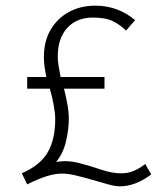

<svg xmlns="http://www.w3.org/2000/svg" viewBox="-20 -643 590 678"><path d="M76 8 57 -31Q123 -60 149 -106Q175 -152 175 -222Q175 -241 170 -270Q165 -299 156 -330H76V-371H144Q135 -409 135 -442Q135 -497 158.5 -537.5Q182 -578 223 -600.5Q264 -623 317 -623Q396 -623 457 -572L425 -535Q405 -555 379 -568Q353 -581 308 -581Q251 -581 217.5 -544.5Q184 -508 184 -443Q184 -427 187 -409.5Q190 -392 194 -371H349V-330H206Q213 -302 218 -274.5Q223 -247 223 -224Q223 -186 213 -143.5Q203 -101 178 -71Q218 -78 258.5 -67.5Q299 -57 337 -44Q375 -31 408 -31Q431 -31 451 -39Q471 -47 493 -64L514 -27Q458 15 403 15Q387 15 362 8Q337 1 307.5 -7.5Q278 -16 249.5 -23Q221 -30 198 -30Q174 -30 144 -20.5Q114 -11 76 8Z"/></svg>

Font: Inconsolata SemiExpanded Light
Style: Regular
Weight: 300
Width: 6
Monospace: yes
Designer: Raph Levien, Cyreal, Brenton Simpson
Foundry: Raph Levien, Cyreal, Google
Version: Version 3.001; ttfautohint (v1.8.2.53-6de2)